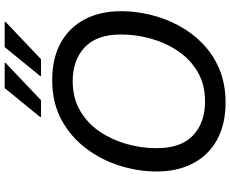

<svg xmlns="http://www.w3.org/2000/svg" viewBox="-102 -874 988 824"><g transform="rotate(-90 392.0 -462.0)"><path d="M68 -284Q68 -362 92.5 -441Q117 -520 166.5 -586Q216 -652 289.5 -692Q363 -732 460 -732Q554 -732 620 -695.5Q686 -659 721 -592.5Q756 -526 756 -436Q756 -374 740.5 -310Q725 -246 694 -188.5Q663 -131 616 -85.5Q569 -40 506 -14Q443 12 364 12Q270 12 204 -24.5Q138 -61 103 -127.5Q68 -194 68 -284ZM168 -284Q168 -179 223 -127.5Q278 -76 368 -76Q442 -76 496 -108Q550 -140 585.5 -193Q621 -246 638.5 -309.5Q656 -373 656 -436Q656 -541 601 -592.5Q546 -644 456 -644Q383 -644 328.5 -612Q274 -580 238.5 -527Q203 -474 185.5 -410.5Q168 -347 168 -284ZM478 -780V-784L602 -936H710V-932L550 -780ZM302 -780V-784L426 -936H534V-932L374 -780Z"/></g></svg>

Font: Kufam
Style: Italic
Weight: 400
Italic angle: -11°
Designer: Artur Schmal
Foundry: Original Type
Version: Version 1.301; ttfautohint (v1.8.3)